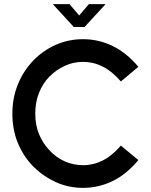

<svg xmlns="http://www.w3.org/2000/svg" viewBox="-20 -900 731 931"><path d="M383 11Q311 11 249.5 -17.5Q188 -46 141 -93Q94 -141 67 -205.5Q40 -270 40 -349Q40 -426 67 -491.5Q94 -557 141 -606Q187 -654 249 -682Q311 -710 383 -710Q458 -710 526 -677Q594 -644 651 -576L566 -505Q524 -554 478.5 -577Q433 -600 383 -600Q335 -600 293.5 -580.5Q252 -561 219 -528Q187 -495 169 -449.5Q151 -404 151 -349Q151 -294 169 -250Q187 -206 219 -172Q251 -137 293 -118Q335 -99 383 -99Q433 -99 478.5 -122Q524 -145 566 -194L651 -124Q594 -55 526 -22Q458 11 383 11ZM338 -769 236 -880H317L364 -825L411 -880H492L390 -769Z"/></svg>

Font: Kulim Park SemiBold
Style: Regular
Weight: 600
Designer: Noponies / Dale Sattler
Foundry: Noponies
Version: Version 1.000; ttfautohint (v1.8.3)